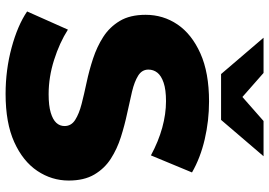

<svg xmlns="http://www.w3.org/2000/svg" viewBox="-158 -791 963 687"><g transform="rotate(90 323.5 -447.5)"><path d="M316 14Q230 14 150.5 -7.5Q71 -29 21 -63L86 -209Q133 -179 194.5 -159.5Q256 -140 317 -140Q358 -140 383 -147.5Q408 -155 419.5 -167.5Q431 -180 431 -197Q431 -221 409 -235Q387 -249 352 -258Q317 -267 274.5 -276Q232 -285 189.5 -299Q147 -313 112 -335.5Q77 -358 55 -394.5Q33 -431 33 -487Q33 -550 67.5 -601Q102 -652 171 -683Q240 -714 343 -714Q412 -714 478.5 -698.5Q545 -683 597 -653L536 -506Q486 -533 437 -546.5Q388 -560 342 -560Q301 -560 276 -551.5Q251 -543 240 -529Q229 -515 229 -497Q229 -474 250.5 -460.5Q272 -447 307.5 -438.5Q343 -430 385.5 -421Q428 -412 470.5 -398.5Q513 -385 548 -362.5Q583 -340 604.5 -303.5Q626 -267 626 -212Q626 -151 591.5 -99.5Q557 -48 488.5 -17Q420 14 316 14ZM245 -757 115 -909H241L382 -785H272L413 -909H539L409 -757Z"/></g></svg>

Font: Montserrat Thin ExtraBold
Style: Regular
Weight: 800
Version: Version 9.000